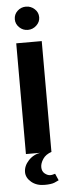

<svg xmlns="http://www.w3.org/2000/svg" viewBox="-56 -682 301 855"><g transform="rotate(-5 94.5 -255.0)"><path d="M37 0V-495H151V0ZM94 -550Q72 -550 56 -565.5Q40 -581 40 -602Q40 -624 56 -639Q72 -654 94 -654Q116 -654 132.5 -639Q149 -624 149 -602Q149 -581 132.5 -565.5Q116 -550 94 -550ZM108 144Q72 144 49 124.5Q26 105 26 80Q26 52 48.5 28Q71 4 105 -1L152 0Q125 9 112.5 28Q100 47 100 64Q100 83 112.5 93Q125 103 137 103Q145 103 150.5 101Q156 99 159 99L172 129Q167 132 152.5 138Q138 144 108 144Z"/></g></svg>

Font: Alumni Sans
Style: Bold
Weight: 700
Designer: Robert E. Leuschke
Foundry: Robert E. Leuschke
Version: Version 1.018